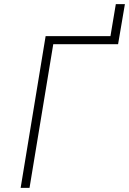

<svg xmlns="http://www.w3.org/2000/svg" viewBox="-20 -910 625 930"><path d="M80 0H123L238 -696H552L585 -890H541L515 -735H201Z"/></svg>

Font: Iosevka Sparkle Extralight
Style: Italic
Weight: 200
Italic angle: -9°
Designer: Belleve Invis
Foundry: Belleve Invis
Version: Version 4.5.0; ttfautohint (v1.8.3)